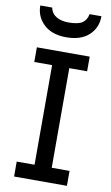

<svg xmlns="http://www.w3.org/2000/svg" viewBox="-98 -940 571 989"><g transform="rotate(10 188.0 -445.5)"><path d="M326.2 0H49.8V-78.1H143.1V-599.1H49.8V-675.8H326.2V-599.1H232.9V-78.1H326.2ZM349.6 -891.1Q349.6 -830.6 307.6 -791.7Q265.6 -752.9 189 -752.9Q114.7 -752.9 72.3 -792.5Q29.8 -832 29.8 -891.1H91.8Q98.6 -859.9 124.3 -845Q149.9 -830.1 188 -830.1Q237.8 -830.1 259.8 -845Q281.7 -859.9 287.6 -891.1Z"/></g></svg>

Font: Lorenzo Sans
Style: Regular
Weight: 400
Foundry: Intel Corporation
Version: Version 1.00; ttfautohint (v1.5)